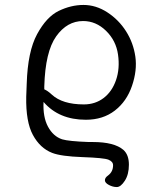

<svg xmlns="http://www.w3.org/2000/svg" viewBox="-20 -506 618 776"><path d="M156 -94Q153 -33 174 6Q195 45 231 57Q257 65 339 68H355Q442 68 479 100Q501 120 501 159.5Q501 199 484.5 224.5Q468 250 452 250Q436 250 420 241.5Q404 233 404 222.5Q404 212 417 203Q437 188 437 162Q437 147 418.5 139.5Q400 132 313.5 129Q227 126 191 112Q142 93 113 39.5Q84 -14 86 -115L88 -168Q92 -298 130 -368Q168 -438 217.5 -462Q267 -486 317.5 -486Q368 -486 414 -456Q460 -426 489.5 -379.5Q519 -333 527 -277.5Q535 -222 513.5 -159Q492 -96 444 -59Q396 -22 327 -22Q218 -22 156 -94ZM159 -145Q173 -139 189 -124Q232 -84 319 -84Q365 -84 399 -110Q433 -136 449 -182.5Q465 -229 457 -285.5Q449 -342 408.5 -381.5Q368 -421 316 -421Q251 -421 207 -359Q163 -297 159 -157Z"/></svg>

Font: ToneOZ-Pinyin-WenKai-Regular
Style: Regular
Weight: 400
Designer: Fontworks Inc.
Foundry: ToneOZ
Version: Version 0.240331